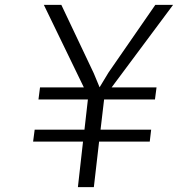

<svg xmlns="http://www.w3.org/2000/svg" viewBox="-20 -767 764 787"><path d="M137.7 -359.4 144 -408.7H323.7L159.7 -747.1H231.4L364.3 -466.8L388.2 -409.2L424.8 -469.7L616.7 -747.1H689.5L437.5 -408.7H621.6L615.2 -359.4H406.7L392.1 -235.4H599.6L593.8 -186.5H386.2L364.7 0H299.3L320.3 -186.5H115.7L122.1 -235.4H326.2L340.3 -359.4Z"/></svg>

Font: HaufeMerriweatherSansLt
Style: Italic
Weight: 300
Designer: Eben Sorkin ( eben@eyebytes.com )
Foundry: Eben Sorkin
Version: Version 1.56